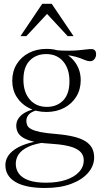

<svg xmlns="http://www.w3.org/2000/svg" viewBox="-20 -700 510 980"><path d="M210 259.5Q159.5 259.5 121.2 251.5Q83 243.5 57.8 228.2Q32.5 213 20 191.5Q7.5 170 7.5 142.5Q7.5 120 19 100Q30.5 80 54 63.5Q77.5 47 113.2 35Q149 23 198 16L227.5 11.5L217 25.5Q159 33 124.5 49.2Q90 65.5 75.2 87.8Q60.5 110 60.5 136Q60.5 165 76.8 186.8Q93 208.5 127 220.5Q161 232.5 214.5 232.5Q274 232.5 317.2 217.8Q360.5 203 384 177.2Q407.5 151.5 407.5 119.5Q407.5 100.5 399 86Q390.5 71.5 370.5 60.5Q350.5 49.5 316.5 42.8Q282.5 36 232 33Q180.5 30 147.5 21.8Q114.5 13.5 96 1.5Q77.5 -10.5 70.2 -26Q63 -41.5 63 -58.5Q63 -89.5 90 -113Q117 -136.5 170 -146.5L179 -139.5Q145 -133 129.8 -118.2Q114.5 -103.5 114.5 -83Q114.5 -70 119.5 -59.5Q124.5 -49 139.8 -40.8Q155 -32.5 185.2 -26.2Q215.5 -20 266.5 -16Q319 -11.5 356 -2.5Q393 6.5 416 21Q439 35.5 449.8 56Q460.5 76.5 460.5 103.5Q460.5 146 430.2 181.5Q400 217 343.8 238.2Q287.5 259.5 210 259.5ZM217 -128.5Q166.5 -128.5 127 -149Q87.5 -169.5 65 -205.5Q42.5 -241.5 42.5 -287.5Q42.5 -335.5 65 -372.2Q87.5 -409 127.2 -429.8Q167 -450.5 217.5 -450.5Q255.5 -450.5 287.2 -438.8Q319 -427 342.5 -405.5Q366 -384 379 -355Q392 -326 392 -291Q392 -243.5 369.5 -206.8Q347 -170 307.2 -149.2Q267.5 -128.5 217 -128.5ZM219 -154.5Q270.5 -154.5 302.5 -187.5Q334.5 -220.5 334.5 -285Q334.5 -349 302.5 -386.5Q270.5 -424 215.5 -424Q164.5 -424 132 -391Q99.5 -358 99.5 -293.5Q99.5 -229.5 132 -192Q164.5 -154.5 219 -154.5ZM282 -421.5 261.5 -444Q299 -441 327.8 -441.2Q356.5 -441.5 378 -443.2Q399.5 -445 416.2 -447.2Q433 -449.5 446.5 -449.5Q458 -449.5 464.2 -443Q470.5 -436.5 470.5 -423.5Q470.5 -408.5 461.8 -398Q453 -387.5 440 -387.5Q429 -387.5 417 -392.2Q405 -397 388 -403.5Q371 -410 345.2 -415.2Q319.5 -420.5 282 -421.5ZM84.5 -515.5 195.5 -680.5H244L355.5 -515.5H325.5L210.5 -639.5H230L114.5 -515.5Z"/></svg>

Font: Newsreader 16pt Light
Style: Regular
Weight: 300
Designer: Hugues Gentile
Foundry: Production Type
Version: Version 1.003